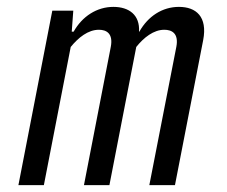

<svg xmlns="http://www.w3.org/2000/svg" viewBox="-20 -538 660 558"><path d="M298 0 376 -401.5C398 -429 426.5 -451.5 457.5 -451.5C479 -451.5 500 -441.5 492.5 -402L414 0H488.5L570.5 -421.5C583.5 -489.5 550 -518 500 -518C451.5 -518 410 -490.5 385 -446H384C387 -494.5 355 -518 309.5 -518C261.5 -518 219 -490.5 194 -446H188.5L193 -507H132L33.5 0H107.5L185.5 -401.5C208 -429 236 -451.5 267.5 -451.5C288.5 -451.5 309.5 -441.5 302 -402L224 0Z"/></svg>

Font: Monaspace Neon Light
Style: Italic
Weight: 300
Italic angle: -11°
Designer: Riley Cran & the Lettermatic Team
Foundry: Lettermatic
Version: Version 1.200 (Monaspace Neon)